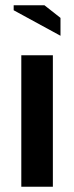

<svg xmlns="http://www.w3.org/2000/svg" viewBox="-20 -710 282 730"><path d="M61 -500H181V0H61ZM32 -671V-690H149L210 -642V-574Z"/></svg>

Font: Tschichold
Style: Bold
Weight: 700
Designer: Peter Wiegel
Foundry: Peter Wiegel
Version: Version 1.000; ttfautohint (v1.3)